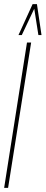

<svg xmlns="http://www.w3.org/2000/svg" viewBox="-21 -905 220 925"><path d="M-1 0 109 -700H129L18 0ZM68 -736 136 -885H157L179 -736H164L144 -863L84 -736Z"/></svg>

Font: Georama ExtraCondensed Thin
Style: Italic
Weight: 100
Width: 2
Italic angle: -9°
Designer: Jean-Baptiste Levee
Foundry: Production Type
Version: Version 1.001